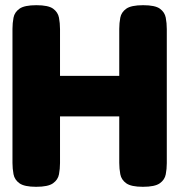

<svg xmlns="http://www.w3.org/2000/svg" viewBox="-20 -711 690 739"><path d="M530 8Q485 8 466 -5.5Q447 -19 443 -40.5Q439 -62 439 -84V-600Q439 -622 443 -643Q447 -664 466 -677.5Q485 -691 531 -691Q577 -691 595.5 -677.5Q614 -664 618 -643Q622 -622 622 -599V-83Q622 -61 618 -40Q614 -19 595 -5.5Q576 8 530 8ZM119 8Q74 8 55 -5.5Q36 -19 32 -40.5Q28 -62 28 -84V-600Q28 -622 32 -643Q36 -664 55 -677.5Q74 -691 120 -691Q166 -691 184.5 -677.5Q203 -664 207 -643Q211 -622 211 -599V-83Q211 -61 207 -40Q203 -19 184 -5.5Q165 8 119 8ZM195 -263V-419H455V-263Z"/></svg>

Font: Fredoka Light
Style: Bold
Weight: 700
Version: Version 2.001